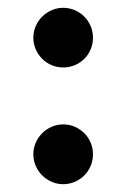

<svg xmlns="http://www.w3.org/2000/svg" viewBox="-20 -454 323 489"><path d="M64.9 -61Q64.9 -76.7 71 -90.6Q77.1 -104.5 87.4 -114.7Q97.7 -125 111.6 -131.1Q125.5 -137.2 141.1 -137.2Q156.7 -137.2 170.7 -131.1Q184.6 -125 194.8 -114.7Q205.1 -104.5 210.9 -90.6Q216.8 -76.7 216.8 -61Q216.8 -45.4 210.9 -31.5Q205.1 -17.6 194.8 -7.3Q184.6 2.9 170.7 9Q156.7 15.1 141.1 15.1Q125.5 15.1 111.6 9Q97.7 2.9 87.4 -7.3Q77.1 -17.6 71 -31.5Q64.9 -45.4 64.9 -61ZM64.9 -357.9Q64.9 -373.5 71 -387.5Q77.1 -401.4 87.4 -411.6Q97.7 -421.9 111.6 -428Q125.5 -434.1 141.1 -434.1Q156.7 -434.1 170.7 -428Q184.6 -421.9 194.8 -411.6Q205.1 -401.4 210.9 -387.5Q216.8 -373.5 216.8 -357.9Q216.8 -342.3 210.9 -328.4Q205.1 -314.5 194.8 -304.2Q184.6 -293.9 170.7 -288.1Q156.7 -282.2 141.1 -282.2Q125.5 -282.2 111.6 -288.1Q97.7 -293.9 87.4 -304.2Q77.1 -314.5 71 -328.4Q64.9 -342.3 64.9 -357.9Z"/></svg>

Font: Uncial Antiqua
Style: Regular
Weight: 400
Version: Version 1.000